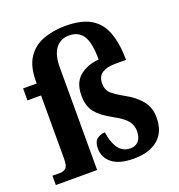

<svg xmlns="http://www.w3.org/2000/svg" viewBox="-139 -884 939 1009"><g transform="rotate(-20 330.5 -379.5)"><path d="M439 10Q358 10 318 -22Q278 -54 278 -104Q278 -142 297.5 -157Q317 -172 342 -172Q349 -116 373 -81.5Q397 -47 442 -47Q469 -47 486 -66Q503 -85 503 -122Q503 -154 483 -179Q463 -204 409 -233Q349 -265 320.5 -300.5Q292 -336 292 -395Q292 -468 335 -503Q378 -538 442 -543Q442 -637 416.5 -676Q391 -715 338 -715Q291 -715 263.5 -680Q236 -645 236 -574V0H5V-52H47Q67 -52 80 -63Q93 -74 93 -117V-469H17V-536H93V-548Q93 -631 125 -679Q157 -727 212.5 -748Q268 -769 337 -769Q426 -769 478 -738.5Q530 -708 553 -646Q576 -584 577 -492H515Q469 -492 442.5 -474.5Q416 -457 416 -418Q416 -383 435.5 -364Q455 -345 503 -318Q559 -288 591.5 -249Q624 -210 624 -153Q624 -73 575 -31.5Q526 10 439 10Z"/></g></svg>

Font: Noto Serif Lao SemiCondensed
Style: Bold
Weight: 700
Width: 4
Designer: Monotype Design Team
Foundry: Monotype Imaging Inc.
Version: Version 2.003; ttfautohint (v1.8.4.7-5d5b)